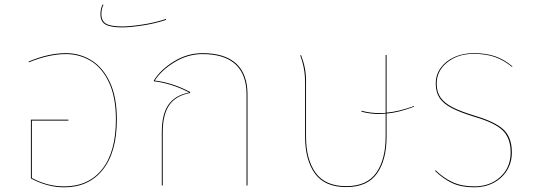

<svg xmlns="http://www.w3.org/2000/svg" viewBox="-20 -792 2292 820"><path d="M479 -282Q479 -142 419 -67Q359 8 254 8Q182 8 112 -30V-281H272V-277H116V-32Q182 4 254 4Q358 4 416.5 -69.5Q475 -143 475 -282Q475 -377 445.5 -440Q416 -503 367.5 -532Q319 -561 262 -561Q189 -561 104 -526L102 -529Q187 -565 262 -565Q320 -565 369.5 -535Q419 -505 449 -441.5Q479 -378 479 -282Z M409 -732Q409 -754 418 -772H422Q413 -754 413 -732Q413 -702 433.5 -690.5Q454 -679 503 -679Q534 -679 587.5 -687Q641 -695 689 -711V-707Q641 -691 587.5 -683Q534 -675 502 -675Q452 -675 430.5 -687.5Q409 -700 409 -732Z M1037 -389V0H1033V-388Q1033 -474 985.5 -517.5Q938 -561 845 -561Q782 -561 725.5 -526.5Q669 -492 641 -448Q717 -439 792 -399V-395Q730 -383 702.5 -342.5Q675 -302 675 -227V0H671V-227Q671 -303 699 -344Q727 -385 788 -397Q713 -436 637 -445V-448Q665 -494 722.5 -529.5Q780 -565 845 -565Q940 -565 988.5 -520.5Q1037 -476 1037 -389Z M1631 -307V-208Q1631 -109 1590 -51Q1549 7 1459 7Q1367 7 1325 -51Q1283 -109 1283 -208V-440Q1283 -501 1262 -556H1266Q1287 -502 1287 -448V-209Q1287 -111 1328 -54Q1369 3 1459 3Q1547 3 1587 -54Q1627 -111 1627 -209V-307Q1611 -305 1601 -305Q1561 -305 1524 -315V-319Q1560 -309 1601 -309Q1618 -309 1627 -310V-557H1631V-311Q1681 -315 1748 -339V-336Q1681 -311 1631 -307Z M2168 -509 2167 -506Q2132 -535 2093.5 -548.5Q2055 -562 2002 -562Q1936 -562 1890.5 -526Q1845 -490 1845 -435Q1845 -399 1861.5 -375.5Q1878 -352 1912.5 -334Q1947 -316 2010 -297Q2097 -271 2131.5 -237.5Q2166 -204 2166 -141Q2166 -98 2145 -64Q2124 -30 2087.5 -11Q2051 8 2006 8Q1950 8 1911.5 -10Q1873 -28 1838 -62L1840 -65Q1874 -32 1913 -14Q1952 4 2006 4Q2073 4 2117 -36.5Q2161 -77 2161 -141Q2161 -202 2127 -235Q2093 -268 2007 -293Q1945 -312 1909.5 -330.5Q1874 -349 1857.5 -373.5Q1841 -398 1841 -435Q1841 -473 1862.5 -502.5Q1884 -532 1921 -548.5Q1958 -565 2002 -565Q2056 -565 2095 -551.5Q2134 -538 2168 -509Z"/></svg>

Font: FiraGO Four
Style: Regular
Weight: 100
Designer: bBox Type
Foundry: bBox Type GmbH
Version: Version 1.001